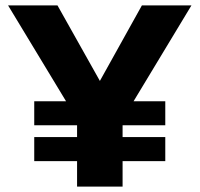

<svg xmlns="http://www.w3.org/2000/svg" viewBox="-20 -695 746 715"><path d="M107.5 -228.5H595.5V-318H107.5ZM107.5 -95H595.5V-184.5H107.5ZM271 -243.5H432.5L693 -675H508.5L345.5 -382H358.5L194 -675H10ZM267 0H436.5V-340H267Z"/></svg>

Font: Anybody UltraCondensed Thin
Style: Bold
Weight: 700
Version: Version 1.111